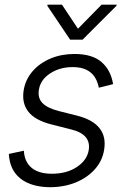

<svg xmlns="http://www.w3.org/2000/svg" viewBox="-20 -782 521 814"><path d="M459.5 -425.3 398.9 -410.2Q394.5 -434.6 382.3 -454.3Q370.1 -474.1 347.2 -485.8Q324.2 -497.6 287.1 -497.6Q231.9 -497.1 191.7 -470.2Q151.4 -443.4 145 -401.9Q139.2 -367.2 159.4 -345.7Q179.7 -324.2 228 -311.5L307.6 -291.5Q374 -274.4 402.3 -238Q430.7 -201.7 421.4 -146.5Q414.1 -100.6 382.6 -64.9Q351.1 -29.3 302.2 -9Q253.4 11.2 192.9 11.7Q112.8 11.2 66.9 -24.9Q21 -61 17.6 -129.4L81.1 -143.1Q84 -95.2 114.3 -70.3Q144.5 -45.4 199.7 -45.4Q263.2 -45.4 306.2 -74.2Q349.1 -103 356 -145Q361.8 -178.2 343.5 -200.4Q325.2 -222.7 281.2 -233.4L196.3 -254.9Q127.9 -272.5 99.6 -309.3Q71.3 -346.2 80.6 -400.9Q88.4 -445.8 118.4 -480.2Q148.4 -514.6 194.3 -533.9Q240.2 -553.2 295.4 -553.2Q371.1 -553.2 410.4 -519Q449.7 -484.9 459.5 -425.3ZM242.7 -762.2 310.5 -660.2 410.6 -762.2H474.6L473.6 -757.3L330.1 -613.8H277.3L180.7 -757.3L181.6 -762.2Z"/></svg>

Font: Inter Tight Light
Style: Italic
Weight: 300
Italic angle: -9.39999°
Designer: Rasmus Andersson
Foundry: rsms
Version: Version 3.004